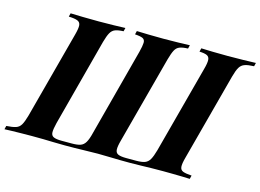

<svg xmlns="http://www.w3.org/2000/svg" viewBox="-138 -881 1428 1053"><g transform="rotate(15 576.0 -354.0)"><path d="M487 -3Q451 -3 405 -1.5Q359 0 299 0Q263 0 234 -1Q205 -2 176.5 -2.5Q148 -3 111 -3Q85 -3 56 -2.5Q27 -2 0.5 -1.5Q-26 -1 -43 0L-38 -20Q-4 -22 15 -28Q34 -34 44.5 -52Q55 -70 65 -106L197 -602Q207 -639 205.5 -656.5Q204 -674 188 -680.5Q172 -687 138 -688L143 -708Q169 -707 213 -706Q257 -705 304 -705Q348 -705 388 -706Q428 -707 454 -708L449 -688Q419 -687 402 -680.5Q385 -674 375 -656Q365 -638 355 -602L224 -106Q215 -70 215.5 -51.5Q216 -33 231 -26.5Q246 -20 276 -20H333Q365 -20 382.5 -26Q400 -32 411 -50.5Q422 -69 431 -106L562 -602Q571 -637 571.5 -655Q572 -673 559 -679.5Q546 -686 514 -688L519 -708Q545 -707 586.5 -706Q628 -705 670 -705Q714 -705 754.5 -706Q795 -707 820 -708L815 -688Q785 -687 768 -680.5Q751 -674 741.5 -656Q732 -638 722 -602L590 -106Q580 -70 581 -51.5Q582 -33 597 -26.5Q612 -20 642 -20H699Q731 -20 748.5 -26.5Q766 -33 776.5 -51.5Q787 -70 797 -106L929 -602Q939 -638 938 -656Q937 -674 923 -680.5Q909 -687 880 -688L885 -708Q911 -707 951 -706Q991 -705 1035 -705Q1082 -705 1125 -706Q1168 -707 1195 -708L1190 -688Q1157 -687 1138 -680.5Q1119 -674 1108.5 -656.5Q1098 -639 1088 -602L956 -106Q946 -70 947.5 -52Q949 -34 965 -28Q981 -22 1014 -20L1009 0Q992 -1 966 -1.5Q940 -2 911.5 -2.5Q883 -3 857 -3Q820 -3 791 -2.5Q762 -2 733 -1Q704 0 668 0Q609 0 566.5 -1.5Q524 -3 487 -3Z"/></g></svg>

Font: Playfair Display
Style: Bold Italic
Weight: 700
Italic angle: -14°
Designer: Claus Eggers Sørensen
Foundry: Claus Eggers Sørensen
Version: Version 1.203